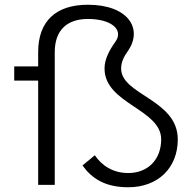

<svg xmlns="http://www.w3.org/2000/svg" viewBox="-20 -780 820 810"><path d="M141 -560V-500H40V-440H141V0H211V-560C211 -652 262 -700 351 -700C449 -700 503 -655 467 -604C441 -568 421 -530 421 -491C421 -342 660 -320 660 -192C660 -107 604 -50 521 -50C456 -50 409 -82 380 -125L328 -82C366 -29 421 10 521 10C646 10 730 -71 730 -192C730 -361 491 -379 491 -491C491 -517 502 -540 519 -564C585 -658 521 -760 351 -760C216 -760 141 -691 141 -560Z"/></svg>

Font: Gully Light
Style: Regular
Weight: 300
Designer: jaikishan Patel
Foundry: MagicType
Version: Version 1.000;Glyphs 3.2 (3242)